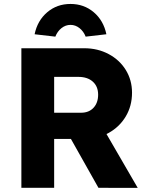

<svg xmlns="http://www.w3.org/2000/svg" viewBox="-20 -942 742 963"><path d="M87.2 -700H403.2Q470 -700 524.9 -670.8Q579.8 -641.6 611 -590.9Q642.2 -540.2 642.2 -477Q642.2 -411 611 -358.4Q579.8 -305.8 525.2 -275.4Q470.6 -245 403.2 -245H251.6V0H87.2ZM295.8 -316 472.8 -341 670.8 0.4 473.8 0ZM472.2 -467.2Q472.2 -508.4 445.6 -532.4Q419 -556.4 373.2 -556.4H251.6V-376.6H386.8Q426 -376.6 449.1 -401.5Q472.2 -426.4 472.2 -467.2ZM333.6 -922.2Q401.4 -922.2 450.4 -880.5Q499.4 -838.8 513.6 -770.2L409.6 -758.2Q399.4 -784.6 378.9 -800.9Q358.4 -817.2 333.6 -817.2Q308.8 -817.2 288.3 -800.9Q267.8 -784.6 257.6 -758.2L153.6 -770.2Q167.8 -838.8 216.8 -880.5Q265.8 -922.2 333.6 -922.2Z"/></svg>

Font: Easer Grotesk Variable
Style: Regular
Weight: 400
Designer: Boardeaser, Bonnie Shaver-Troup, Thomas Jockin
Foundry: Lexend
Version: Version 1.001;Glyphs 3.1.2 (3151)